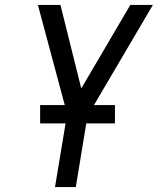

<svg xmlns="http://www.w3.org/2000/svg" viewBox="-20 -755 640 775"><path d="M202 0 251 -295 133 -735H224L308 -398L506 -735H597L333 -286L286 0ZM444 -257H142V-331H444Z"/></svg>

Font: Iosevka Extended Oblique
Style: Regular
Weight: 400
Width: 7
Italic angle: -9°
Monospace: yes
Designer: Belleve Invis
Foundry: Belleve Invis
Version: Version 32.0.1; ttfautohint (v1.8.4)